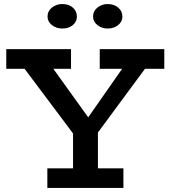

<svg xmlns="http://www.w3.org/2000/svg" viewBox="-20 -929 843 949"><path d="M369 -232 79 -619H222L416 -349L604 -618H718L433 -232ZM214 0V-97H590V0ZM341 -46V-311H464V-46ZM11 -589V-686H331V-589ZM473 -589V-686H792V-589ZM512 -788Q483 -788 461.5 -805Q440 -822 440 -847Q440 -874 461.5 -891.5Q483 -909 512 -909Q543 -909 564 -891.5Q585 -874 585 -847Q585 -822 564 -805Q543 -788 512 -788ZM288 -788Q258 -788 236.5 -805Q215 -822 215 -847Q215 -874 236.5 -891.5Q258 -909 288 -909Q320 -909 340 -891.5Q360 -874 360 -847Q360 -822 340 -805Q320 -788 288 -788Z"/></svg>

Font: BioRhyme SemiBold
Style: Regular
Weight: 600
Designer: Aoife Mooney
Foundry: Aoife Mooney Type
Version: Version 1.600;gftools[0.9.33]